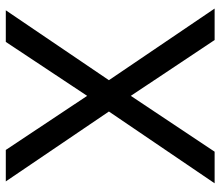

<svg xmlns="http://www.w3.org/2000/svg" viewBox="-69 -691 760 662"><g transform="rotate(-90 311.0 -360.0)"><path d="M119 0H10L257.5 -364.5L16.5 -720H125L311.5 -439.5L497.5 -720H606.5L365.5 -364.5L612.5 0H504L311.5 -289Z"/></g></svg>

Font: CCSD_manrope Medium
Style: Regular
Weight: 500
Designer: Mikhail Sharanda
Foundry: Mikhail Sharanda
Version: Version 4.503